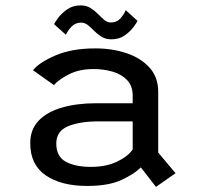

<svg xmlns="http://www.w3.org/2000/svg" viewBox="-20 -696 750 730"><path d="M573 14.5 515.5 -59.5Q491.5 -35 442.2 -12Q393 11 311 11Q213 11 154 -29.2Q95 -69.5 95 -151.5Q95 -204 127.2 -237.5Q159.5 -271 216.2 -287.2Q273 -303.5 346.5 -303.5H484.5V-332.5Q484.5 -369 463.5 -391.2Q442.5 -413.5 408.5 -423.5Q374.5 -433.5 335.5 -433.5Q281 -433.5 241.8 -413.2Q202.5 -393 185 -372.5L105.5 -429Q129.5 -459 191.5 -485.5Q253.5 -512 342.5 -512Q406.5 -512 461 -493.8Q515.5 -475.5 548.5 -439Q581.5 -402.5 581.5 -347.5V-116L647.5 -37.5ZM325.5 -61.5Q383.5 -61.5 425.2 -81.5Q467 -101.5 484.5 -128V-234.5H354Q282.5 -234.5 238.2 -215.8Q194 -197 194 -150.5Q194 -100.5 230.5 -81Q267 -61.5 325.5 -61.5ZM404 -546.5Q382 -546.5 366.2 -556.2Q350.5 -566 338.2 -578.5Q326 -591 314.2 -600.5Q302.5 -610 288.5 -610Q266.5 -610 252 -594.8Q237.5 -579.5 230.5 -564L185.5 -604Q187.5 -609 200 -626.5Q212.5 -644 234.5 -659.8Q256.5 -675.5 286 -675.5Q308.5 -675.5 324.2 -665.5Q340 -655.5 352.5 -642.8Q365 -630 376.5 -620.2Q388 -610.5 402 -610.5Q424 -610.5 437.8 -626Q451.5 -641.5 458 -657.5L503 -616.5Q500.5 -611 488.2 -594Q476 -577 454.8 -561.8Q433.5 -546.5 404 -546.5Z"/></svg>

Font: League Mono
Style: Regular
Weight: 400
Width: 6
Designer: Tyler Finck
Foundry: The League of Moveable Type / Tyler Finck
Version: Version 2.300;RELEASE